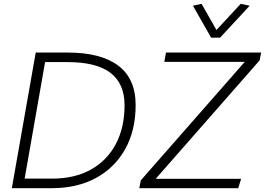

<svg xmlns="http://www.w3.org/2000/svg" viewBox="-20 -985 1387 1005"><path d="M42 0 167 -710H333Q508 -710 599 -641.5Q690 -573 690 -435Q690 -303 635.5 -205Q581 -107 482.5 -53.5Q384 0 251 0ZM109 -50H252Q371 -50 456 -97.5Q541 -145 586.5 -231.5Q632 -318 632 -434Q632 -547 558.5 -603.5Q485 -660 333 -660H216ZM709 0 717 -41 1261 -661H840L849 -710H1347L1339 -669L795 -49H1242L1227 0ZM1085 -788 990 -955 1035 -965 1113 -828 1240 -965 1287 -955 1132 -788Z"/></svg>

Font: Livvic Light
Style: Italic
Weight: 300
Italic angle: -10°
Designer: Jacques Le Bailly, Baron von Fonthausen
Version: Version 1.001; ttfautohint (v1.8.2)